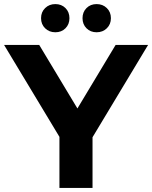

<svg xmlns="http://www.w3.org/2000/svg" viewBox="-34 -920 745 940"><path d="M419 -248V0H257V-250L-14 -700H158L345 -389L532 -700H691ZM167 -831Q167 -861 187 -880.5Q207 -900 237 -900Q267 -900 286.5 -880.5Q306 -861 306 -831Q306 -801 286.5 -781.5Q267 -762 237 -762Q207 -762 187 -781.5Q167 -801 167 -831ZM370 -831Q370 -861 389.5 -880.5Q409 -900 439 -900Q469 -900 489 -880.5Q509 -861 509 -831Q509 -801 489 -781.5Q469 -762 439 -762Q409 -762 389.5 -781.5Q370 -801 370 -831Z"/></svg>

Font: mBank
Style: Bold
Weight: 700
Designer: Julieta Ulanovsky
Foundry: Julieta Ulanovsky
Version: Version 7.200